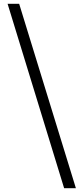

<svg xmlns="http://www.w3.org/2000/svg" viewBox="-20 -813 440 1012"><path d="M380 179H318L20 -793H81Z"/></svg>

Font: Noto Serif JP ExtraLight
Style: Bold
Weight: 700
Version: Version 2.003-H1;hotconv 1.1.1;makeotfexe 2.6.0